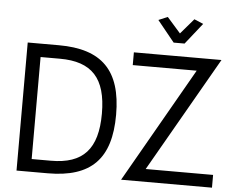

<svg xmlns="http://www.w3.org/2000/svg" viewBox="-59 -979 1277 1050"><g transform="rotate(5 579.5 -454.5)"><path d="M864 -772H924L1016 -888L966 -909L894 -825L820 -909L770 -888ZM652 -700V-630H1003L643 0H1142V-70H772L1133 -700ZM146 -630H252C428 -630 507 -545 507 -351C507 -156 428 -70 252 -70H146ZM69 -703V0H240C478 0 585 -109 585 -351C585 -596 475 -703 240 -703Z"/></g></svg>

Font: Mint Spirit
Style: Regular
Weight: 400
Designer: HARENDAL Hirwen
Foundry: Arkandis Digital Foundry.
Version: Version 1.004;FFEdit